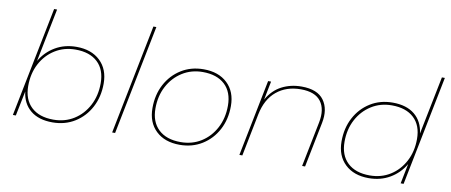

<svg xmlns="http://www.w3.org/2000/svg" viewBox="-66 -1009 3002 1278"><g transform="rotate(10 1435.0 -369.5)"><path d="M63 0 211 -742H231L159 -382Q196 -446 259 -483Q322 -520 402 -520Q503 -520 562.5 -463.5Q622 -407 622 -310Q622 -221 584.5 -150Q547 -79 481 -38Q415 3 330 3Q237 3 182 -42Q127 -87 117 -168L83 0ZM333 -16Q411 -16 471.5 -54Q532 -92 567 -158.5Q602 -225 602 -309Q602 -401 548.5 -451Q495 -501 399 -501Q322 -501 261 -463Q200 -425 165 -359Q130 -293 130 -208Q130 -117 183.5 -66.5Q237 -16 333 -16Z M734 0 882 -742H902L754 0Z M1190 3Q1089 3 1029.5 -53.5Q970 -110 970 -207Q970 -297 1007.5 -367.5Q1045 -438 1111 -479Q1177 -520 1262 -520Q1363 -520 1422.5 -463.5Q1482 -407 1482 -310Q1482 -220 1444.5 -149.5Q1407 -79 1341 -38Q1275 3 1190 3ZM1193 -16Q1271 -16 1331.5 -54Q1392 -92 1427 -158.5Q1462 -225 1462 -309Q1462 -401 1408.5 -451Q1355 -501 1259 -501Q1182 -501 1121 -462.5Q1060 -424 1025 -358Q990 -292 990 -208Q990 -117 1043.5 -66.5Q1097 -16 1193 -16Z M1924 -520Q2031 -520 2074.5 -460Q2118 -400 2099 -305L2038 0H2018L2079 -305Q2097 -396 2057.5 -448.5Q2018 -501 1922 -501Q1824 -501 1758 -446.5Q1692 -392 1671 -287L1614 0H1594L1697 -517H1717L1692 -391Q1730 -458 1790 -489Q1850 -520 1924 -520Z M2468 3Q2367 3 2307.5 -53.5Q2248 -110 2248 -207Q2248 -297 2285.5 -367.5Q2323 -438 2389 -479Q2455 -520 2540 -520Q2633 -520 2688 -475Q2743 -430 2753 -349L2832 -742H2852L2704 0H2684L2711 -135Q2674 -71 2611 -34Q2548 3 2468 3ZM2471 -16Q2549 -16 2609.5 -54Q2670 -92 2705 -158.5Q2740 -225 2740 -309Q2740 -401 2686.5 -451Q2633 -501 2537 -501Q2460 -501 2399 -462.5Q2338 -424 2303 -358Q2268 -292 2268 -208Q2268 -117 2321.5 -66.5Q2375 -16 2471 -16Z"/></g></svg>

Font: Montserrat Thin
Style: Italic
Weight: 100
Italic angle: -11.3°
Designer: Julieta Ulanovsky
Foundry: Julieta Ulanovsky
Version: Version 9.000; ttfautohint (v1.8.4.7-5d5b)